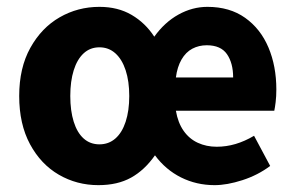

<svg xmlns="http://www.w3.org/2000/svg" viewBox="-20 -528 862 560"><path d="M267 12Q204 12 151.5 -18.5Q99 -49 67.5 -107.5Q36 -166 36 -248Q36 -330 68.5 -388.5Q101 -447 154 -477.5Q207 -508 270 -508Q324 -508 364 -484.5Q404 -461 430 -421Q460 -463 500.5 -485.5Q541 -508 585 -508Q650 -508 695 -476Q740 -444 763 -389.5Q786 -335 786 -267Q786 -247 784 -230.5Q782 -214 780 -205H493Q499 -170 515.5 -146.5Q532 -123 557 -111.5Q582 -100 612 -100Q640 -100 667 -108Q694 -116 721 -132L768 -44Q732 -17 687 -2.5Q642 12 606 12Q553 12 508 -10.5Q463 -33 432 -75Q402 -32 362.5 -10Q323 12 267 12ZM270 -107Q297 -107 316.5 -124Q336 -141 346.5 -173Q357 -205 357 -248Q357 -291 346.5 -323Q336 -355 316.5 -372.5Q297 -390 270 -390Q243 -390 224 -372.5Q205 -355 195 -323Q185 -291 185 -248Q185 -205 195 -173Q205 -141 224 -124Q243 -107 270 -107ZM493 -302H660Q660 -344 642 -370Q624 -396 583 -396Q560 -396 541 -386Q522 -376 509.5 -354.5Q497 -333 493 -302Z"/></svg>

Font: Mada
Style: Bold
Weight: 700
Designer: Khaled Hosny
Version: Version 1.5